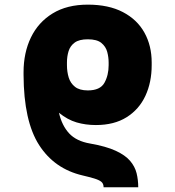

<svg xmlns="http://www.w3.org/2000/svg" viewBox="-20 -558 740 811"><path d="M563.9 233H417.6Q417.6 220.9 411.2 213.1Q404.8 205.3 386 198.5Q367.2 191.8 329.5 183.2Q209.9 155.5 145.1 54.5Q80.3 -46.5 79.5 -241.8Q79.5 -242.2 79.5 -242.9V-252.8Q79.5 -335.2 110.6 -399.7Q141.7 -464.1 202.2 -501.2Q262.8 -538.4 350.9 -538.4Q438.9 -538.4 499.1 -506.9Q559.3 -475.5 590 -420.3Q620.7 -365.1 620.7 -294V-282.7Q620.7 -210.2 594.1 -153.1Q567.5 -95.9 514.9 -62.9Q462.4 -29.8 384.9 -29.8Q341.6 -29.8 303.4 -41Q265.3 -52.2 229 -81.7Q241.5 -27.7 272 5.3Q302.6 38.4 360.8 48.3Q427.9 60 468.4 78.7Q508.9 97.3 529.5 121.4Q550.1 145.6 557 173.8Q563.9 202.1 563.9 233ZM350.9 -176.1Q403.1 -176.1 421 -208.1Q438.9 -240.1 438.9 -282.7V-294Q438.9 -316.1 432.9 -338.8Q426.8 -361.5 408 -376.8Q389.2 -392 350.9 -392Q314.6 -392 295.6 -378.2Q276.6 -364.3 269.7 -342Q262.8 -319.6 262.8 -294V-282.7Q262.8 -255 270.2 -230.6Q277.7 -206.3 296.9 -191.2Q316.1 -176.1 350.9 -176.1Z"/></svg>

Font: Inter UI Black
Style: Regular
Weight: 900
Designer: Rasmus Andersson
Foundry: rsms
Version: 3.2;8d6f07862